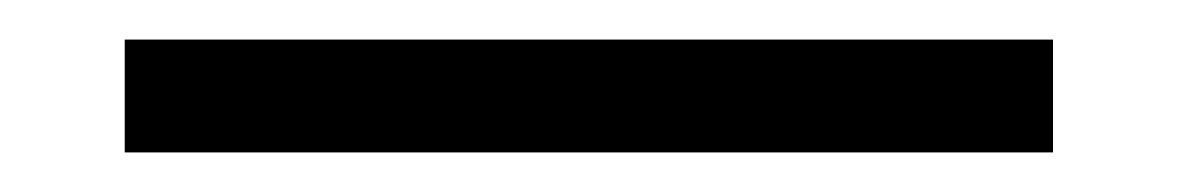

<svg xmlns="http://www.w3.org/2000/svg" viewBox="-20 -13 595 97"><path d="M43 64V7H512V64Z"/></svg>

Font: GenRyuMin TW R
Style: Regular
Weight: 400
Version: Version 1.501;PS 1;hotconv 16.6.51;makeotf.lib2.5.65220